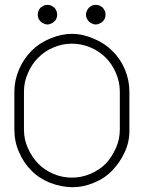

<svg xmlns="http://www.w3.org/2000/svg" viewBox="-20 -782 601 802"><path d="M449.2 -70.3Q418 -37.1 372.1 -18.6Q328.1 0 283.2 0Q281.2 0 280.3 0Q234.4 -1 188.5 -18.6Q142.6 -37.1 110.4 -70.3Q78.1 -102.5 59.6 -146.5Q40 -190.4 40 -240.2Q40 -280.3 40 -320.3Q40 -359.4 40 -399.4Q40 -446.3 59.6 -492.2Q79.1 -537.1 111.3 -569.3Q142.6 -601.6 189.5 -621.1Q235.4 -640.6 280.3 -640.6Q326.2 -640.6 372.1 -620.1Q418.9 -600.6 449.2 -569.3Q483.4 -536.1 502 -491.2Q520.5 -446.3 520.5 -399.4Q520.5 -359.4 520.5 -320.3Q520.5 -280.3 520.5 -240.2Q521.5 -190.4 501 -146.5Q481.4 -103.5 449.2 -70.3ZM480.5 -240.2Q480.5 -280.3 480.5 -320.3Q480.5 -359.4 480.5 -399.4Q480.5 -440.4 463.9 -477.5Q448.2 -514.6 421.9 -541Q394.5 -568.4 357.4 -584Q320.3 -599.6 280.3 -599.6Q240.2 -599.6 204.1 -584Q167 -569.3 138.7 -540Q112.3 -513.7 96.7 -476.6Q80.1 -440.4 80.1 -399.4Q80.1 -359.4 80.1 -320.3Q80.1 -280.3 80.1 -240.2Q80.1 -199.2 96.7 -163.1Q112.3 -127 139.6 -98.6Q165 -72.3 203.1 -55.7Q240.2 -40 280.3 -40Q320.3 -40 357.4 -55.7Q394.5 -71.3 421.9 -98.6Q447.3 -126 463.9 -163.1Q480.5 -200.2 480.5 -240.2ZM409.2 -692.4Q403.3 -686.5 395.5 -683.6Q387.7 -679.7 379.9 -679.7Q372.1 -679.7 364.3 -683.6Q356.4 -686.5 351.6 -692.4Q345.7 -697.3 342.8 -705.1Q338.9 -712.9 338.9 -720.7Q338.9 -728.5 342.8 -736.3Q345.7 -744.1 351.6 -750Q356.4 -754.9 364.3 -758.8Q372.1 -761.7 379.9 -761.7Q387.7 -761.7 395.5 -758.8Q403.3 -754.9 409.2 -750Q414.1 -744.1 418 -736.3Q420.9 -728.5 420.9 -720.7Q420.9 -712.9 418 -705.1Q414.1 -697.3 409.2 -692.4ZM207 -692.4Q201.2 -686.5 193.4 -683.6Q186.5 -679.7 177.7 -679.7Q169.9 -679.7 163.1 -683.6Q155.3 -686.5 149.4 -692.4Q143.6 -697.3 140.6 -705.1Q137.7 -712.9 137.7 -720.7Q137.7 -728.5 140.6 -736.3Q143.6 -744.1 149.4 -750Q155.3 -754.9 163.1 -758.8Q169.9 -761.7 177.7 -761.7Q186.5 -761.7 193.4 -758.8Q201.2 -754.9 207 -750Q212.9 -744.1 215.8 -736.3Q218.8 -728.5 218.8 -720.7Q218.8 -712.9 215.8 -705.1Q212.9 -697.3 207 -692.4Z"/></svg>

Font: Demofont
Style: Regular
Weight: 400
Version: Version 1.0